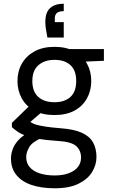

<svg xmlns="http://www.w3.org/2000/svg" viewBox="-20 -781 608 1033"><path d="M274 232Q204 232 151 214.5Q98 197 68.5 161Q39 125 39 72Q39 48 48.5 21.5Q58 -5 81.5 -30Q105 -55 148 -75L210 -41Q155 -19 138 9.5Q121 38 121 64Q121 97 140.5 119Q160 141 194.5 152Q229 163 274 163Q318 163 350 151Q382 139 399 117.5Q416 96 416 67Q416 28 389.5 4.5Q363 -19 287 -23Q227 -27 186.5 -34Q146 -41 119.5 -50.5Q93 -60 75.5 -72Q58 -84 44 -97V-120L143 -216L219 -190L114 -100L127 -137Q138 -129 148 -122Q158 -115 175.5 -110Q193 -105 224 -100Q255 -95 306 -91Q377 -86 419.5 -67Q462 -48 480.5 -15Q499 18 499 64Q499 106 475.5 144.5Q452 183 402.5 207.5Q353 232 274 232ZM273 -162Q209 -162 164.5 -186Q120 -210 97 -252Q74 -294 74 -345Q74 -397 97.5 -438.5Q121 -480 165.5 -504.5Q210 -529 273 -529Q337 -529 381 -504.5Q425 -480 448 -438.5Q471 -397 471 -345Q471 -294 448 -252Q425 -210 381 -186Q337 -162 273 -162ZM273 -231Q328 -231 359 -259.5Q390 -288 390 -345Q390 -402 359 -430.5Q328 -459 273 -459Q220 -459 187 -430.5Q154 -402 154 -345Q154 -288 186 -259.5Q218 -231 273 -231ZM358 -446 333 -517H539V-454ZM323 -761V-721Q298 -721 286.5 -711.5Q275 -702 275 -683V-662H323V-579H235Q230 -605 227 -624.5Q224 -644 224 -663Q224 -715 250 -738Q276 -761 323 -761Z"/></svg>

Font: DM Sans 11pt
Style: Regular
Weight: 400
Version: Version 4.004;gftools[0.9.30]